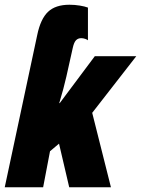

<svg xmlns="http://www.w3.org/2000/svg" viewBox="-33 -790 595 810"><path d="M124 -642Q138 -710 169.5 -740Q201 -770 260 -770Q282 -770 303.5 -766.5Q325 -763 338 -758V-620Q335 -623 326.5 -626Q318 -629 310 -629Q296 -629 287.5 -620Q279 -611 274 -588L247 -467Q236 -418 217 -355H219L367 -553H542L356 -314L435 0H259L216 -184L178 -152L149 0H-13Z"/></svg>

Font: Noto Sans UI CondBlack
Style: Italic
Weight: 900
Width: 3
Italic angle: -12°
Designer: Monotype Design Team
Foundry: Monotype Imaging Inc.
Version: Version 1.001